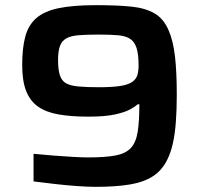

<svg xmlns="http://www.w3.org/2000/svg" viewBox="-20 -716 776 744"><path d="M350 8Q320 8 278.5 5Q237 2 193 -3Q149 -8 110 -13V-120Q150 -116 189.5 -113Q229 -110 264 -108Q299 -106 321 -106Q388 -106 427.5 -113.5Q467 -121 487 -142.5Q507 -164 513.5 -205Q520 -246 520 -312H514Q504 -303 484 -292Q464 -281 425.5 -272.5Q387 -264 322 -264Q256 -264 207.5 -272.5Q159 -281 128 -302.5Q97 -324 81.5 -363Q66 -402 66 -464Q66 -530 78 -574.5Q90 -619 121 -646Q152 -673 208 -684.5Q264 -696 353 -696Q433 -696 488 -690.5Q543 -685 579 -664Q615 -643 634 -597Q651 -558 658 -498Q665 -438 665 -349Q665 -291 661.5 -244Q658 -197 650 -161Q642 -125 628 -97Q608 -56 572.5 -33Q537 -10 482.5 -1Q428 8 350 8ZM363 -378Q416 -378 447 -383Q478 -388 493 -399Q508 -410 512.5 -425.5Q517 -441 517 -463Q517 -506 509 -530.5Q501 -555 483.5 -566Q466 -577 436.5 -579.5Q407 -582 363 -582Q315 -582 284.5 -579.5Q254 -577 236.5 -567Q219 -557 212 -537Q205 -517 205 -483Q205 -446 212 -424.5Q219 -403 235.5 -393.5Q252 -384 283 -381Q314 -378 363 -378Z"/></svg>

Font: Saira SemiExpanded SemiBold
Style: Regular
Weight: 600
Width: 6
Designer: Hector Gatti with collaboration of the Omnibus-Type team
Foundry: Omnibus-Type
Version: Version 1.101